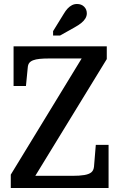

<svg xmlns="http://www.w3.org/2000/svg" viewBox="-20 -942 598 962"><path d="M225 -649Q198 -649 178.5 -647Q159 -645 146 -640Q133 -635 126.5 -626.5Q120 -618 119 -603L110 -511H48V-710H515V-646L133 -22L102 -61H342Q379 -61 402.5 -65Q426 -69 437.5 -78.5Q449 -88 451 -107L460 -216H524V0H34V-67L405 -675L436 -649ZM299 -872 246 -786V-764H281L354 -805Q374 -816 387.5 -827Q401 -838 408 -850Q415 -862 415 -875Q415 -895 401.5 -908.5Q388 -922 366 -922Q352 -922 340.5 -916Q329 -910 319 -899.5Q309 -889 299 -872Z"/></svg>

Font: Roboto Serif 28pt Condensed Medium
Style: Regular
Weight: 500
Width: 3
Designer: Greg Gazdowicz
Foundry: Commercial Type
Version: Version 1.008